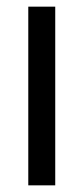

<svg xmlns="http://www.w3.org/2000/svg" viewBox="-20 -557 251 577"><path d="M146 0H65V-537H146Z"/></svg>

Font: Noto Sans Lao UI ExtCond
Style: Regular
Weight: 400
Width: 2
Designer: Monotype Design Team
Foundry: Monotype Imaging Inc.
Version: Version 2.000; ttfautohint (v1.8.4.7-5d5b)